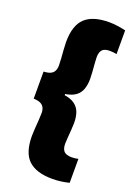

<svg xmlns="http://www.w3.org/2000/svg" viewBox="-153 -739 658 931"><g transform="rotate(20 176.0 -274.0)"><path d="M328.5 -667.5V-545Q321.5 -546.5 312.5 -547.8Q303.5 -549 293.5 -549Q266 -549 254.5 -536.8Q243 -524.5 243 -497Q243 -486 244.8 -465Q246.5 -444 248 -422.8Q249.5 -401.5 249.5 -388.5Q249.5 -358 241.2 -335Q233 -312 213.8 -297.8Q194.5 -283.5 160.5 -278V-269.5L153.5 -273Q190.5 -268.5 211.5 -253.8Q232.5 -239 241 -215.8Q249.5 -192.5 249.5 -161Q249.5 -148.5 248 -127Q246.5 -105.5 244.8 -84.8Q243 -64 243 -52.5Q243 -25 255 -12.8Q267 -0.5 295.5 -0.5Q305 -0.5 313.5 -1.8Q322 -3 328.5 -4.5V119Q309 124 287 127Q265 130 242.5 130Q159.5 130 119 92.2Q78.5 54.5 78.5 -33Q78.5 -47.5 80.2 -70.8Q82 -94 83.5 -116.8Q85 -139.5 85 -151.5Q85 -169 79 -180.5Q73 -192 60 -198Q47 -204 25 -205V-344.5Q47 -345.5 60 -351.5Q73 -357.5 79 -369.2Q85 -381 85 -398.5Q85 -411 83.5 -433.5Q82 -456 80.2 -479.2Q78.5 -502.5 78.5 -516.5Q78.5 -603 119 -640.8Q159.5 -678.5 242.5 -678.5Q265 -678.5 287.2 -675.2Q309.5 -672 328.5 -667.5Z"/></g></svg>

Font: Anek Malayalam Medium ExtraBold
Style: Regular
Weight: 800
Version: Version 1.003